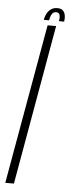

<svg xmlns="http://www.w3.org/2000/svg" viewBox="-74 -778 297 807"><g transform="rotate(5 74.5 -375.0)"><path d="M-19.5 0H17L136 -675H100ZM135 -750.5Q119.5 -750.5 109 -743.5Q98.5 -736.5 91.5 -724Q84.5 -711.5 82 -696.5H104.5Q106.5 -709 110.2 -717.2Q114 -725.5 118.8 -729.2Q123.5 -733 132 -733Q139 -733 142.5 -729.5Q146 -726 147.2 -717.8Q148.5 -709.5 146 -696.5H168Q170.5 -711.5 168 -724Q165.5 -736.5 157.8 -743.5Q150 -750.5 135 -750.5Z"/></g></svg>

Font: Anybody ExtraCondensed ExtraLight
Style: Italic
Weight: 250
Width: 2
Italic angle: -10°
Version: Version 1.113;gftools[0.9.25]